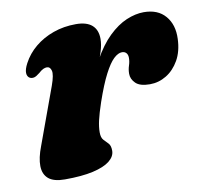

<svg xmlns="http://www.w3.org/2000/svg" viewBox="-62 -549 674 630"><g transform="rotate(-10 275.0 -234.0)"><path d="M50 -334.5Q41 -339.5 40.5 -351.8Q40 -364 50 -383Q65.5 -412.5 92 -434.5Q118.5 -456.5 153.5 -469Q188.5 -481.5 229 -481.5Q264.5 -481.5 282.5 -465.8Q300.5 -450 300.5 -420Q300.5 -401 293.2 -377.8Q286 -354.5 276 -329.2Q266 -304 257.8 -279.5Q249.5 -255 248 -233.5L238.5 -236.5Q256.5 -305 282.2 -352Q308 -399 337.5 -427.5Q367 -456 397.2 -468.8Q427.5 -481.5 455 -481.5Q502 -481.5 527 -452.2Q552 -423 550 -376Q548.5 -334.5 531.8 -305.2Q515 -276 489.5 -260.5Q464 -245 434.5 -245Q401.5 -245 387.2 -259Q373 -273 373 -290.5Q373 -304.5 377.2 -317.2Q381.5 -330 381.5 -342.5Q381.5 -353 376.2 -358.8Q371 -364.5 362 -364.5Q349 -364.5 334.2 -350.5Q319.5 -336.5 302.8 -304.2Q286 -272 266.5 -215.5Q254.5 -180 249.5 -158Q244.5 -136 244.5 -118Q244.5 -100.5 252 -92.5Q259.5 -84.5 267 -76.8Q274.5 -69 274.5 -52Q274.5 -33 255.8 -18Q237 -3 199.8 5.5Q162.5 14 105.5 14Q68.5 14 51.2 -0.8Q34 -15.5 33.5 -42.8Q33 -70 47.5 -107.5L116.5 -296.5Q129 -331.5 125.2 -345Q121.5 -358.5 111 -358.5Q105 -358.5 98.5 -355.5Q92 -352.5 82.5 -344Q71.5 -335 64.2 -333.2Q57 -331.5 50 -334.5Z"/></g></svg>

Font: Fraunces ExtraBold
Style: Italic
Weight: 800
Italic angle: -16°
Version: Version 1.000;[b76b70a41]